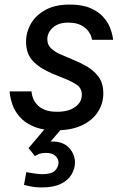

<svg xmlns="http://www.w3.org/2000/svg" viewBox="-20 -560 549 840"><path d="M226 10Q165 10 126 -7Q87 -24 65.5 -49.5Q44 -75 35 -100.5Q26 -126 24 -143Q22 -160 22 -160H118Q118 -160 119 -151Q120 -142 125 -129Q130 -116 142 -102.5Q154 -89 175 -80Q196 -71 230 -71Q280 -71 309 -92Q338 -113 338 -145Q338 -175 314.5 -190Q291 -205 263 -216L209 -238Q154 -261 124 -293Q94 -325 94 -377Q94 -419 115 -456Q136 -493 178.5 -516.5Q221 -540 285 -540Q340 -540 375.5 -524.5Q411 -509 431.5 -486Q452 -463 461 -440Q470 -417 472.5 -401.5Q475 -386 475 -386H383Q383 -386 380 -397.5Q377 -409 366.5 -423.5Q356 -438 335 -449.5Q314 -461 278 -461Q235 -461 211 -439Q187 -417 187 -388Q187 -364 203.5 -348.5Q220 -333 245 -322L304 -297Q329 -287 359 -270Q389 -253 410.5 -225Q432 -197 432 -151Q432 -107 408 -70Q384 -33 338 -11.5Q292 10 226 10ZM164 260Q133 260 109 254.5Q85 249 85 249L95 193Q95 193 106.5 195Q118 197 134.5 199.5Q151 202 165 202Q206 202 221 186Q236 170 236 152Q236 135 222.5 122Q209 109 181 109Q159 109 145.5 116Q132 123 133 123L105 88L187 -9H260L163 104H134Q134 104 139 92.5Q144 81 160 70Q176 59 207 59Q257 59 282.5 87Q308 115 308 151Q308 177 293.5 202.5Q279 228 247 244Q215 260 164 260Z"/></svg>

Font: Be Vietnam Pro Variable Thin
Style: Italic
Weight: 100
Italic angle: -12°
Designer: Lam Bao, Tony Le, Vietanh Nguyen
Foundry: Yellow Type Foundry
Version: Version 1.002